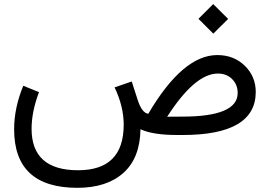

<svg xmlns="http://www.w3.org/2000/svg" viewBox="-20 -649 1297 923"><path d="M934.1 -558.6 1004.9 -629.4 1076.7 -558.1 1005.4 -487.3ZM856 -88.4Q1122.6 -88.4 1122.6 -201.7Q1122.6 -242.2 1095.9 -268.8Q1069.3 -295.4 1027.3 -295.4Q917 -295.4 783.7 -87.9ZM574.7 -48.8Q574.7 -137.2 530.8 -229L613.3 -257.3L642.1 -168Q662.6 -105.5 692.9 -102.1Q858.9 -384.3 1024.4 -384.3Q1104 -384.3 1156.7 -333Q1209.5 -281.7 1209.5 -206.1Q1208.5 0 857.9 0H833Q713.4 0 655.3 -27.8Q653.3 110.8 573 182.4Q492.7 253.9 352.1 253.9Q47.9 253.9 47.9 -27.3Q47.9 -129.9 91.8 -236.8L167.5 -206.1Q131.8 -111.8 131.8 -29.8Q131.8 169.4 355.5 169.4Q574.2 169.4 574.7 -48.8Z"/></svg>

Font: Vazir FD
Style: FD
Weight: 400
Foundry: Based on Dejavu fonts, by Saber Rastikerdar
Version: Version 26.0.0